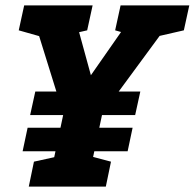

<svg xmlns="http://www.w3.org/2000/svg" viewBox="-20 -687 717 707"><path d="M110 -350H496.7L477.7 -263.3H91ZM81.7 -216.7H468.3L450 -130H63.3ZM314.7 -410 494 -667H650.3L356.3 -267.3H213.3L89 -667H244.3ZM226.7 -330H369.7L299.7 0H156.7ZM69 -667H149L143 -548.7L49 -575.3ZM424 -667H504L498 -548.7L404 -575.3ZM159 -542.7 241 -667H321L301 -575.3ZM515 -542.7 597 -667H677L657 -575.3ZM86 0 105 -91.7 210.7 -115 166 0ZM289.7 0 288.3 -118.3 388.7 -91.7 369.7 0Z"/></svg>

Font: Epunda Slab Light
Style: Italic
Weight: 300
Italic angle: -12°
Designer: Simon Atzbach
Foundry: typofactur
Version: Version 1.102